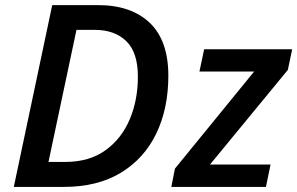

<svg xmlns="http://www.w3.org/2000/svg" viewBox="-20 -734 1167 754"><path d="M34.2 0 185.1 -713.9H364.7Q495.1 -713.9 568.1 -644.3Q641.1 -574.7 641.1 -436.5Q641.1 -307.6 593.5 -209.2Q545.9 -110.8 454.3 -55.4Q362.8 0 230.5 0ZM170.4 -98.1H236.3Q330.6 -98.1 394 -143.8Q457.5 -189.5 489.5 -265.4Q521.5 -341.3 521.5 -433.1Q521.5 -528.3 475.8 -572.5Q430.2 -616.7 352.5 -616.7H280.3ZM652.8 0 667 -71.8 978 -453.1H763.2L781.7 -540.5H1127.4L1110.4 -459.5L804.7 -87.9H1042.5L1024.4 0Z"/></svg>

Font: Open Sans SemiBold
Style: Italic
Weight: 600
Italic angle: -12°
Designer: Monotype Design Team
Foundry: Monotype Imaging Inc.
Version: Version 3.003; ttfautohint (v1.8.4)